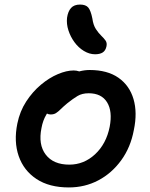

<svg xmlns="http://www.w3.org/2000/svg" viewBox="-20 -810 660 842"><path d="M282 12Q196 12 140 -25Q84 -62 62 -125.5Q40 -189 56 -268Q67 -322 95 -365Q123 -408 159.5 -438.5Q196 -469 234 -485Q272 -501 303 -501Q316 -501 327 -497Q327 -497 328 -497Q351 -503 373 -503Q451 -503 499.5 -469Q548 -435 565.5 -375.5Q583 -316 567 -240Q553 -164 511.5 -107Q470 -50 411 -19Q352 12 282 12ZM186 -312Q184 -309 183 -307Q168 -282 162 -249Q147 -176 180.5 -132Q214 -88 284 -88Q348 -88 397 -133.5Q446 -179 461 -254Q474 -322 449.5 -361.5Q425 -401 369 -401Q340 -401 320 -389Q300 -377 275 -357Q257 -342 246 -331Q235 -320 225.5 -314Q216 -308 202 -308Q193 -308 186 -312ZM397 -572Q372 -572 348 -586.5Q324 -601 306.5 -625Q289 -649 280 -677Q271 -705 274 -732Q278 -760 291.5 -775Q305 -790 331 -790Q356 -790 367 -777Q378 -764 385 -729Q389 -700 400.5 -682.5Q412 -665 424 -653.5Q436 -642 443 -632Q450 -622 447 -607Q443 -588 430.5 -580Q418 -572 397 -572Z"/></svg>

Font: Shantell Sans Light Medium
Style: Italic
Weight: 500
Italic angle: -11°
Version: Version 1.011;[c5ecc13dd]